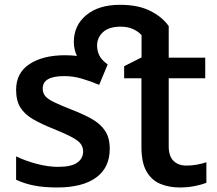

<svg xmlns="http://www.w3.org/2000/svg" viewBox="-20 -785 922 814"><path d="M222.7 9.8Q166 9.8 125 1.7Q84 -6.3 48.3 -22.9V-122.1Q86.4 -103.5 134.8 -90.6Q183.1 -77.6 226.1 -77.6Q282.7 -77.6 307.6 -95.5Q332.5 -113.3 332.5 -143.1Q332.5 -160.6 322.5 -174.6Q312.5 -188.5 285.4 -203.1Q258.3 -217.8 206.5 -238.8Q154.8 -259.3 119.4 -280Q84 -300.8 66.2 -329.6Q48.3 -358.4 48.3 -404.3Q48.3 -476.1 105.2 -513.4Q162.1 -550.8 255.9 -550.8Q281.7 -550.8 306.2 -547.9Q293 -575.7 293 -606.9Q293 -677.2 345.7 -720.9Q398.4 -764.6 488.8 -764.6Q566.4 -764.6 617.7 -738.5Q668.9 -712.4 695.3 -674.3V-540.5H850.1V-453.1H695.3V-164.1Q695.3 -123 715.6 -103Q735.8 -83 770.5 -83Q792.5 -83 814.5 -86.9Q836.4 -90.8 855 -97.2V-10.3Q835.4 -2 805.2 3.9Q774.9 9.8 742.2 9.8Q696.3 9.8 659.4 -5.6Q622.6 -21 601.1 -58.3Q579.6 -95.7 579.6 -162.6V-453.1H506.3V-504.4L580.1 -541.5V-636.2Q566.4 -651.4 544.4 -661.6Q522.5 -671.9 491.2 -671.9Q441.9 -671.9 416.7 -648.7Q391.6 -625.5 391.6 -591.8Q391.6 -571.3 400.4 -551.5Q409.2 -531.7 436.5 -511.7L400.4 -425.3Q363.3 -440.9 326.7 -451.7Q290 -462.4 252 -462.4Q161.1 -462.4 161.1 -409.7Q161.1 -390.6 172.1 -377.4Q183.1 -364.3 210.7 -351.1Q238.3 -337.9 287.1 -318.8Q335.9 -299.8 371.3 -279.5Q406.7 -259.3 426 -229.7Q445.3 -200.2 445.3 -154.3Q445.3 -74.2 387.5 -32.2Q329.6 9.8 222.7 9.8Z"/></svg>

Font: Open Sans SemiBold
Style: Regular
Weight: 600
Designer: Monotype Design Team
Foundry: Monotype Imaging Inc.
Version: Version 3.003; ttfautohint (v1.8.4)